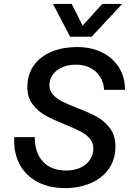

<svg xmlns="http://www.w3.org/2000/svg" viewBox="-20 -951 690 983"><path d="M53 -249H158Q158 -169 200 -123.5Q242 -78 320 -78Q360 -78 391.5 -92.5Q423 -107 440.5 -133Q458 -159 458 -191Q458 -221 439 -242.5Q420 -264 391.5 -278.5Q363 -293 314 -313Q252 -338 213 -359.5Q174 -381 147 -417Q120 -453 120 -506Q120 -567 151 -613Q182 -659 240 -684.5Q298 -710 376 -710Q447 -710 502 -683Q557 -656 588.5 -606.5Q620 -557 620 -491H513Q511 -530 492 -559Q473 -588 441.5 -604Q410 -620 369 -620Q330 -620 299 -606.5Q268 -593 250.5 -569Q233 -545 233 -515Q233 -486 251.5 -466Q270 -446 297.5 -432Q325 -418 373 -399Q436 -375 475.5 -353.5Q515 -332 543 -294.5Q571 -257 571 -200Q571 -136 538 -88Q505 -40 446 -14Q387 12 313 12Q231 12 170.5 -20.5Q110 -53 79.5 -112Q49 -171 53 -249ZM347 -931 403 -820 504 -931H606L449 -763H339L251 -931Z"/></svg>

Font: Azeret Mono
Style: Italic
Weight: 400
Italic angle: -12°
Designer: Martin Vácha
Foundry: Displaay
Version: Version 1.000; Glyphs 3.0.3, build 3074